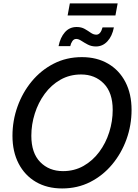

<svg xmlns="http://www.w3.org/2000/svg" viewBox="-20 -1066 789 1098"><path d="M335.4 11.7Q249.5 11.7 185.5 -25.6Q121.6 -63 86.4 -130.9Q51.3 -198.7 51.3 -289.1Q51.3 -376 80.1 -456.5Q108.9 -537.1 161.6 -600.8Q214.4 -664.6 287.1 -701.9Q359.9 -739.3 448.2 -739.3Q534.2 -739.3 598.1 -701.9Q662.1 -664.6 697.3 -596.7Q732.4 -528.8 732.4 -437.5Q732.4 -350.1 703.4 -269.5Q674.3 -189 621.3 -125.5Q568.4 -62 495.8 -25.1Q423.3 11.7 335.4 11.7ZM340.3 -87.4Q405.3 -87.4 457.8 -117.2Q510.3 -147 547.6 -197.3Q585 -247.6 604.7 -310.1Q624.5 -372.6 624.5 -437.5Q624.5 -536.1 573.7 -588.1Q522.9 -640.1 443.8 -640.1Q378.4 -640.1 325.7 -610.1Q272.9 -580.1 235.8 -529.5Q198.7 -479 179 -416.5Q159.2 -354 159.2 -289.6Q159.2 -190.9 210 -139.2Q260.7 -87.4 340.3 -87.4ZM528.8 -800.3Q502.9 -800.3 482.4 -811Q461.9 -821.8 445.6 -832.5Q429.2 -843.3 416 -843.3Q402.3 -843.3 393.8 -830.8Q385.3 -818.4 381.8 -802.2H314.9Q324.7 -851.6 351.1 -881.6Q377.4 -911.6 418.5 -911.6Q445.3 -911.6 464.4 -900.6Q483.4 -889.6 499 -878.7Q514.6 -867.7 530.8 -867.7Q555.2 -867.7 566.4 -909.2H631.3Q621.6 -858.9 594.2 -829.6Q566.9 -800.3 528.8 -800.3ZM652.8 -1046.4 640.1 -977.5H366.7L379.4 -1046.4Z"/></svg>

Font: Inter Display Medium
Style: Italic
Weight: 500
Italic angle: -9.39999°
Designer: Rasmus Andersson
Foundry: rsms
Version: Version 4.000;git-a52131595